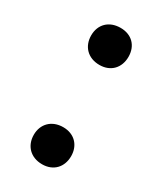

<svg xmlns="http://www.w3.org/2000/svg" viewBox="-135 -643 512 606"><g transform="rotate(30 120.5 -340.5)"><path d="M122 -92C163 -92 189 -120 189 -160C189 -199 163 -227 122 -227C80 -227 53 -199 53 -160C53 -120 80 -92 122 -92ZM122 -454C163 -454 189 -482 189 -522C189 -562 163 -589 122 -589C80 -589 53 -562 53 -522C53 -482 80 -454 122 -454Z"/></g></svg>

Font: SN Pro Medium
Style: Regular
Weight: 500
Designer: Tobias Whetton
Foundry: Supernotes
Version: Version 1.003;Glyphs 3.3 (3324)